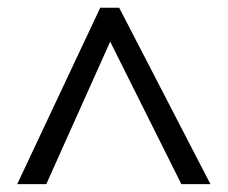

<svg xmlns="http://www.w3.org/2000/svg" viewBox="-20 -739 582 490"><path d="M23.9 -269 235.8 -719.2H284.2L517.1 -269H442.9L261.2 -632.8L98.1 -269Z"/></svg>

Font: OpenSans
Style: Regular
Weight: 400
Foundry: Ascender Corporation
Version: Version 1.10